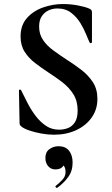

<svg xmlns="http://www.w3.org/2000/svg" viewBox="-20 -656 555 952"><path d="M174 -524Q174 -486 193.5 -457.5Q213 -429 244.5 -406Q276 -383 311 -360Q349 -336 383.5 -309.5Q418 -283 440.5 -248.5Q463 -214 463 -166Q463 -113 434.5 -73Q406 -33 357.5 -10.5Q309 12 247 12Q217 12 184.5 6Q152 0 125.5 -9Q99 -18 87 -28Q83 -31 80 -34.5Q77 -38 77 -47L74 -206Q73 -211 78.5 -211.5Q84 -212 85 -208Q100 -177 118 -142.5Q136 -108 158.5 -79Q181 -50 209 -31.5Q237 -13 273 -13Q296 -13 317 -21Q338 -29 351.5 -50Q365 -71 365 -108Q365 -155 344 -188.5Q323 -222 290 -247.5Q257 -273 221 -296Q186 -319 154 -343.5Q122 -368 102 -399.5Q82 -431 82 -475Q82 -531 113.5 -566.5Q145 -602 193.5 -619Q242 -636 292 -636Q328 -636 364 -629.5Q400 -623 421 -614Q431 -610 433.5 -605Q436 -600 436 -594V-447Q436 -444 431.5 -442.5Q427 -441 425 -444Q419 -456 408 -483.5Q397 -511 379 -541Q361 -571 333 -592.5Q305 -614 265 -614Q240 -614 219.5 -604Q199 -594 186.5 -574.5Q174 -555 174 -524ZM264 275Q260 277 256.5 272.5Q253 268 257 265Q275 251 290 234.5Q305 218 305 198Q305 175 296 166Q287 157 273 156L300 137Q301 160 289.5 172Q278 184 254 184Q233 184 219 168Q205 152 205 127Q205 98 225 83.5Q245 69 270 69Q305 69 322.5 91.5Q340 114 340 150Q340 192 318 222Q296 252 264 275Z"/></svg>

Font: Cormorant Light
Style: Regular
Weight: 300
Designer: Christian Thalmann (Catharsis Fonts)
Foundry: Catharsis Fonts
Version: Version 4.000